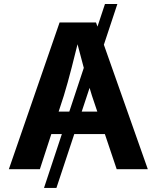

<svg xmlns="http://www.w3.org/2000/svg" viewBox="-20 -839 777 952"><path d="M562 -819.3 259.8 92.8H198.2L500.5 -819.3ZM23.9 0 275.4 -727.5H456.1L712.9 0H558.6L436 -364.3Q416 -427.7 394.8 -505.1Q373.5 -582.5 349.1 -677.2H378.9Q355.5 -582 335.4 -504.2Q315.4 -426.3 296.4 -364.3L177.7 0ZM175.8 -174.3V-285.6H561.5V-174.3Z"/></svg>

Font: Inter
Style: 650
Weight: 650
Designer: Rasmus Andersson
Foundry: rsms
Version: Version 4.001;git-66647c0bb